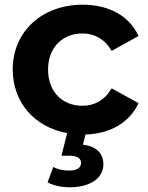

<svg xmlns="http://www.w3.org/2000/svg" viewBox="-20 -564 629 815"><path d="M275 231C362 231 419 193 419 133C419 92 393 57 332 50L343 7C448 4 530 -44 568 -126L454 -189C424 -138 380 -115 330 -115C247 -115 184 -172 184 -269C184 -364 247 -422 330 -422C380 -422 424 -399 454 -348L568 -411C529 -497 442 -544 331 -544C158 -544 34 -430 34 -269C34 -129 127 -24 265 1L241 97H274C309 97 324 109 324 127C324 147 309 160 272 160C247 160 226 155 206 145L182 210C206 223 240 231 275 231Z"/></svg>

Font: Montserrat-Alt1
Style: Bold
Weight: 700
Designer: Differentunic
Foundry: Differentunic
Version: Version 7.222